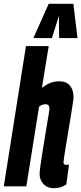

<svg xmlns="http://www.w3.org/2000/svg" viewBox="-36 -983 429 1013"><path d="M299 -127Q299 -113 314 -113Q317 -113 320.5 -113.5Q324 -114 328 -115L314 -10Q284 10 250 10Q214 10 193.5 -12Q173 -34 173 -65Q173 -75 176.5 -102.5Q180 -130 186 -167.5Q192 -205 198.5 -245Q205 -285 211 -321Q217 -357 221 -381Q225 -405 225 -410Q225 -420 220.5 -426.5Q216 -433 203 -433Q186 -433 170 -420L103 0H-16L101 -740H221L185 -519Q209 -538 230.5 -546Q252 -554 276 -554Q314 -554 333 -531.5Q352 -509 352 -470Q352 -463 348 -436.5Q344 -410 338 -372.5Q332 -335 325 -294Q318 -253 312 -216Q306 -179 302.5 -155Q299 -131 299 -127ZM140 -782 221 -963H351L373 -782H276L275 -900L238 -782Z"/></svg>

Font: Georama ExtraCondensed
Style: Bold Italic
Weight: 700
Width: 2
Italic angle: -9°
Designer: Jean-Baptiste Levee
Foundry: Production Type
Version: Version 1.000